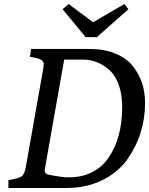

<svg xmlns="http://www.w3.org/2000/svg" viewBox="-20 -937 743 957"><path d="M620 -891 463 -752H407L292 -891L322 -917L444 -826L600 -917ZM311 0H22V-39Q76 -48 89 -59Q102 -70 108 -101L195 -592Q198 -607 198 -619Q198 -631 184.5 -639Q171 -647 129 -654L135 -693H426Q499 -693 554 -670.5Q609 -648 640 -610Q703 -533 703 -424Q703 -266 612 -139Q566 -76 488 -38Q410 0 311 0ZM395 -640H300L206 -109Q203 -88 203 -87Q203 -71 220 -67Q287 -53 322 -53Q453 -53 521 -151Q589 -249 589 -405Q589 -469 570.5 -517.5Q552 -566 522 -591Q463 -640 395 -640Z"/></svg>

Font: Poly
Style: Italic
Weight: 400
Italic angle: -10°
Designer: Nicolas Silva
Foundry: Jose Nicolas Silva Schwarzenberg
Version: Version 1.003